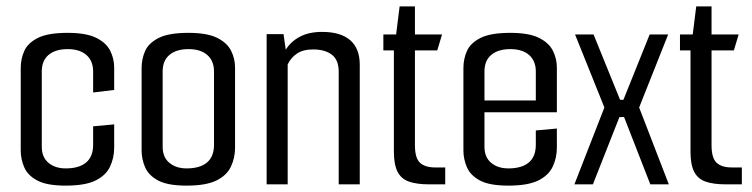

<svg xmlns="http://www.w3.org/2000/svg" viewBox="-20 -578 2358 602"><path d="M186 4Q127 4 97 -12Q67 -28 56 -53.5Q45 -79 45 -106V-365Q45 -393 56 -418Q67 -443 98.5 -459Q130 -475 192 -475Q250 -475 281.5 -459.5Q313 -444 325.5 -419Q338 -394 338 -366V-296L272 -288V-354Q272 -387 251 -405.5Q230 -424 192 -424Q154 -424 132.5 -406Q111 -388 111 -354V-118Q111 -85 132 -67.5Q153 -50 186 -50Q228 -50 250 -68.5Q272 -87 272 -124V-182L338 -188V-115Q338 -83 325 -55.5Q312 -28 279.5 -12Q247 4 186 4Z M565 4Q506 4 476 -12Q446 -28 435 -53.5Q424 -79 424 -106V-365Q424 -393 435 -418Q446 -443 477.5 -459Q509 -475 571 -475Q629 -475 660.5 -459.5Q692 -444 704.5 -419Q717 -394 717 -366V-115Q717 -83 704 -55.5Q691 -28 658.5 -12Q626 4 565 4ZM565 -50Q607 -50 629 -68.5Q651 -87 651 -124V-354Q651 -387 630 -405.5Q609 -424 571 -424Q533 -424 511.5 -406Q490 -388 490 -354V-118Q490 -85 511 -67.5Q532 -50 565 -50Z M816 -471H869L876 -422Q891 -447 919.5 -462.5Q948 -478 990 -478Q1048 -478 1078 -452Q1108 -426 1108 -375V0H1042V-353Q1042 -390 1020.5 -406.5Q999 -423 962 -423Q930 -423 911 -410Q892 -397 882 -376V0H816Z M1325 0Q1287 0 1262.5 -8.5Q1238 -17 1226.5 -39.5Q1215 -62 1215 -102V-420H1182V-470H1222L1233 -558H1281V-470H1366L1351 -420H1281V-123Q1281 -82 1297 -67.5Q1313 -53 1344 -53H1376V0Z M1574 4Q1515 4 1485 -12Q1455 -28 1444 -53.5Q1433 -79 1433 -106V-365Q1433 -393 1444 -418Q1455 -443 1486.5 -459Q1518 -475 1580 -475Q1638 -475 1669.5 -459.5Q1701 -444 1713.5 -419Q1726 -394 1726 -366V-258L1660 -254V-354Q1660 -387 1639 -405.5Q1618 -424 1580 -424Q1542 -424 1520.5 -406Q1499 -388 1499 -354V-118Q1499 -85 1520 -67.5Q1541 -50 1574 -50Q1616 -50 1638 -68.5Q1660 -87 1660 -124V-169L1726 -175V-115Q1726 -83 1713 -55.5Q1700 -28 1667.5 -12Q1635 4 1574 4ZM1443 -226V-263H1726V-226Z M2019 0 1925 -241 2017 -470H2075L1984 -241L2077 0ZM1781 0 1875 -241 1783 -470H1841L1934 -241L1839 0ZM1897 -211V-265H1963V-211Z M2255 0Q2217 0 2192.5 -8.5Q2168 -17 2156.5 -39.5Q2145 -62 2145 -102V-420H2112V-470H2152L2163 -558H2211V-470H2296L2281 -420H2211V-123Q2211 -82 2227 -67.5Q2243 -53 2274 -53H2306V0Z"/></svg>

Font: Smooch Sans Thin Medium
Style: Regular
Weight: 500
Version: Version 1.010